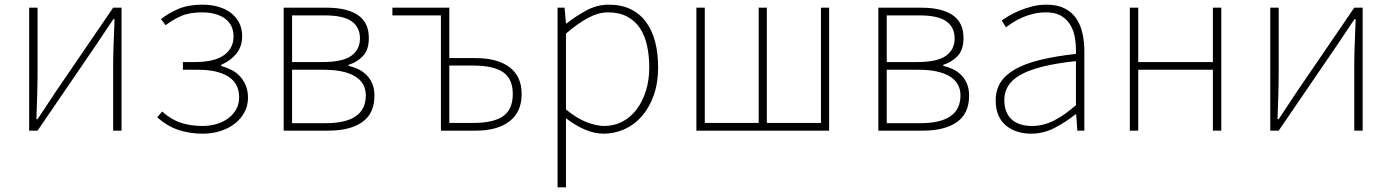

<svg xmlns="http://www.w3.org/2000/svg" viewBox="-20 -560 5966 823"><path d="M105 -527H141V-249Q141 -205 139.5 -154Q138 -103 136 -49H141Q158 -74 179 -106.5Q200 -139 217 -164L465 -527H501V0H465V-277Q465 -322 467 -373Q469 -424 471 -478H466L389 -363L141 0H105Z M849 13Q793 13 745 -3Q697 -19 654 -57L675 -82Q714 -47 756 -33.5Q798 -20 848 -20Q880 -20 908.5 -28.5Q937 -37 958.5 -53Q980 -69 992.5 -91.5Q1005 -114 1005 -143Q1005 -202 959 -231.5Q913 -261 829 -261H764V-294H814Q899 -294 940 -323.5Q981 -353 981 -403Q981 -430 971 -449.5Q961 -469 943 -481.5Q925 -494 900.5 -500.5Q876 -507 848 -507Q793 -507 758 -492Q723 -477 690 -452L670 -478Q703 -504 745 -522Q787 -540 848 -540Q883 -540 914 -531.5Q945 -523 968 -506Q991 -489 1004.5 -463.5Q1018 -438 1018 -405Q1018 -361 993.5 -330.5Q969 -300 928 -282V-277Q951 -271 972 -260.5Q993 -250 1008.5 -233Q1024 -216 1033.5 -193.5Q1043 -171 1043 -141Q1043 -107 1028 -79Q1013 -51 987 -30.5Q961 -10 925.5 1.5Q890 13 849 13Z M1196 -527H1381Q1467 -527 1514 -495.5Q1561 -464 1561 -397Q1561 -346 1535.5 -319.5Q1510 -293 1474 -282V-278Q1495 -273 1514.5 -264Q1534 -255 1550 -239.5Q1566 -224 1575.5 -202Q1585 -180 1585 -150Q1585 -73 1532.5 -36.5Q1480 0 1387 0H1196ZM1362 -294Q1449 -294 1486 -321Q1523 -348 1523 -395Q1523 -443 1487.5 -468.5Q1452 -494 1372 -494H1232V-294ZM1376 -32Q1548 -32 1548 -151Q1548 -205 1501.5 -233Q1455 -261 1367 -261H1232V-32Z M1870 -494H1662V-527H1906V-311H2019Q2112 -311 2164 -272Q2216 -233 2216 -157Q2216 -80 2164 -40Q2112 0 2019 0H1870ZM2008 -33Q2095 -33 2136.5 -62Q2178 -91 2178 -157Q2178 -222 2136.5 -250.5Q2095 -279 2008 -279H1906V-33Z M2406 -91Q2453 -52 2495.5 -36Q2538 -20 2570 -20Q2612 -20 2647.5 -38.5Q2683 -57 2708.5 -90.5Q2734 -124 2748.5 -170Q2763 -216 2763 -271Q2763 -321 2753.5 -364.5Q2744 -408 2723 -439.5Q2702 -471 2668 -489Q2634 -507 2586 -507Q2545 -507 2501 -483.5Q2457 -460 2406 -416ZM2370 -527H2400L2406 -459H2408Q2447 -490 2493 -515Q2539 -540 2589 -540Q2643 -540 2682.5 -521Q2722 -502 2748.5 -466.5Q2775 -431 2788 -381.5Q2801 -332 2801 -271Q2801 -204 2782 -151Q2763 -98 2731 -61.5Q2699 -25 2656.5 -6Q2614 13 2567 13Q2529 13 2488.5 -4Q2448 -21 2406 -53V243H2370Z M2965 -527H3001V-33H3232V-527H3267V-33H3499V-527H3534V0H2965Z M3745 -527H3930Q4016 -527 4063 -495.5Q4110 -464 4110 -397Q4110 -346 4084.5 -319.5Q4059 -293 4023 -282V-278Q4044 -273 4063.5 -264Q4083 -255 4099 -239.5Q4115 -224 4124.5 -202Q4134 -180 4134 -150Q4134 -73 4081.5 -36.5Q4029 0 3936 0H3745ZM3911 -294Q3998 -294 4035 -321Q4072 -348 4072 -395Q4072 -443 4036.5 -468.5Q4001 -494 3921 -494H3781V-294ZM3925 -32Q4097 -32 4097 -151Q4097 -205 4050.5 -233Q4004 -261 3916 -261H3781V-32Z M4400 13Q4369 13 4341.5 4.5Q4314 -4 4293 -21Q4272 -38 4260 -65Q4248 -92 4248 -130Q4248 -174 4268.5 -206.5Q4289 -239 4331 -263Q4373 -287 4438 -303Q4503 -319 4592 -329Q4593 -361 4588.5 -392.5Q4584 -424 4570 -449.5Q4556 -475 4530.5 -491Q4505 -507 4464 -507Q4436 -507 4410.5 -501Q4385 -495 4363 -485.5Q4341 -476 4323 -464.5Q4305 -453 4292 -443L4274 -472Q4286 -481 4305.5 -492.5Q4325 -504 4350 -514.5Q4375 -525 4404.5 -532.5Q4434 -540 4466 -540Q4512 -540 4543.5 -524Q4575 -508 4593.5 -480.5Q4612 -453 4620 -417Q4628 -381 4628 -341V0H4598L4593 -70H4590Q4549 -37 4501 -12Q4453 13 4400 13ZM4403 -20Q4451 -20 4495.5 -42Q4540 -64 4592 -109V-298Q4506 -289 4447.5 -274Q4389 -259 4353 -238.5Q4317 -218 4301 -191Q4285 -164 4285 -131Q4285 -101 4294.5 -79.5Q4304 -58 4320 -45Q4336 -32 4357.5 -26Q4379 -20 4403 -20Z M4823 -527H4859V-294H5179V-527H5215V0H5179V-261H4859V0H4823Z M5425 -527H5461V-249Q5461 -205 5459.5 -154Q5458 -103 5456 -49H5461Q5478 -74 5499 -106.5Q5520 -139 5537 -164L5785 -527H5821V0H5785V-277Q5785 -322 5787 -373Q5789 -424 5791 -478H5786L5709 -363L5461 0H5425Z"/></svg>

Font: SpoqaHanSans
Style: Thin
Weight: 250
Designer: [Spoqa Han Sans] Dong-huui Kim \uAE40 \uB3D9 \uD718   [Noto Sans] Ryoko NISHIZUKA \u897F \u585A \u6DBC \u5B50  (kana & i
Foundry: Spoqa (http://bi.spoqa.com)
Version: Version 1.004;PS 1.004;hotconv 1.0.82;makeotf.lib2.5.63406